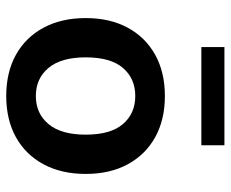

<svg xmlns="http://www.w3.org/2000/svg" viewBox="-82 -648 740 616"><g transform="rotate(90 288.0 -340.0)"><path d="M288 10Q212 10 156 -21Q100 -52 69 -109.5Q38 -167 38 -245Q38 -323 69 -380Q100 -437 156 -468Q212 -499 288 -499Q364 -499 420 -468Q476 -437 507 -380Q538 -323 538 -245Q538 -167 507 -109.5Q476 -52 420 -21Q364 10 288 10ZM288 -85Q344 -85 378 -125.5Q412 -166 412 -245Q412 -325 378 -364.5Q344 -404 288 -404Q232 -404 198 -364.5Q164 -325 164 -245Q164 -166 198 -125.5Q232 -85 288 -85ZM131 -616V-690H446V-616Z"/></g></svg>

Font: Nunito Sans
Style: Bold
Weight: 700
Designer: Vernon Adams
Foundry: Vernon Adams
Version: Version 3.101; ttfautohint (v1.8.4.7-5d5b);gftools[0.9.27]